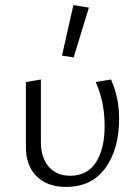

<svg xmlns="http://www.w3.org/2000/svg" viewBox="-20 -731 549 756"><path d="M224 -512 269 -711 330 -701 270 -505ZM82 -152V-408L141 -418V-171Q141 -110 172 -74.5Q203 -39 256 -39Q324 -39 358 -92Q392 -145 392 -236Q392 -329 357 -408L417 -418Q449 -348 449 -264Q449 -144 395 -69.5Q341 5 240 5Q166 5 124 -37Q82 -79 82 -152Z"/></svg>

Font: Ysabeau Infant Semilight
Style: Regular
Weight: 300
Designer: Christian Thalmann (Catharsis Fonts)
Version: Version 0.003